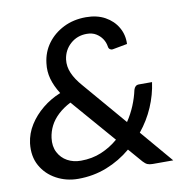

<svg xmlns="http://www.w3.org/2000/svg" viewBox="-82 -806 876 894"><g transform="rotate(-10 356.5 -359.5)"><path d="M217 8Q161 8 114 -17.5Q67 -43 42 -88Q17 -133 24 -194Q30 -240 55 -279.5Q80 -319 118 -350Q156 -381 203 -400Q179 -438 169 -474Q159 -510 164 -548Q170 -600 199.5 -640Q229 -680 276 -703.5Q323 -727 382 -727Q434 -727 472 -706Q510 -685 530.5 -649.5Q551 -614 549 -571L479 -558Q472 -557 466 -561.5Q460 -566 459 -575Q456 -595 445 -611.5Q434 -628 416 -639Q398 -650 372 -650Q327 -650 295 -621.5Q263 -593 257 -549Q253 -516 267 -484Q281 -452 310 -419L486 -213Q508 -246 523 -282Q538 -318 546 -355Q549 -365 555 -370.5Q561 -376 571 -376H633Q625 -317 600.5 -260Q576 -203 536 -154L667 0H570Q555 0 545.5 -4Q536 -8 525 -20L468 -86Q416 -42 352.5 -17Q289 8 217 8ZM244 -73Q297 -73 341 -91.5Q385 -110 421 -141L242 -348Q207 -330 182.5 -307Q158 -284 144.5 -257.5Q131 -231 127 -201Q122 -162 137 -133Q152 -104 180 -88.5Q208 -73 244 -73Z"/></g></svg>

Font: Aleo Medium
Style: Italic
Weight: 500
Italic angle: -7°
Designer: Alessio Laiso
Foundry: Alessio Laiso
Version: Version 2.001;gftools[0.9.29]